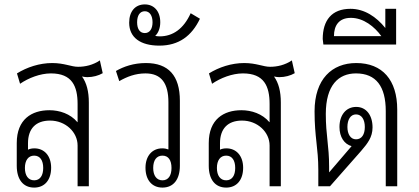

<svg xmlns="http://www.w3.org/2000/svg" viewBox="-20 -845 1899 871"><path d="M135 6C183 6 212 -29 212 -84C212 -137 182 -172 136 -172C125 -172 115 -170 107 -166V-195C107 -262 143 -298 207 -298C277 -298 332 -246 332 -185V0H383V-380C383 -430 373 -469 352 -498C361 -496 370 -495 376 -495C402 -495 427 -502 446 -513L433 -571C402 -550 367 -542 334 -542C303 -542 272 -559 217 -559C159 -559 102 -540 57 -512L71 -465C109 -491 162 -512 211 -512C307 -512 332 -454 332 -373V-291H331C299 -329 250 -345 204 -345C124 -345 56 -304 56 -196V-93C56 -31 85 6 135 6ZM135 -27C108 -27 93 -49 93 -83C93 -117 108 -139 135 -139C162 -139 176 -117 176 -83C176 -49 162 -27 135 -27Z M796 -388C796 -502 744 -559 642 -559C586 -559 541 -543 506 -523L521 -477C556 -497 594 -512 640 -512C713 -512 744 -466 744 -381V-167C736 -170 727 -172 716 -172C670 -172 640 -137 640 -84C640 -29 669 6 717 6C767 6 796 -31 796 -93ZM717 -139C744 -139 758 -118 758 -83C758 -49 744 -27 717 -27C690 -27 675 -49 675 -83C675 -118 690 -139 717 -139Z M703 -638C791 -638 850 -682 887 -760L845 -785C813 -714 764 -680 704 -680C698 -680 691 -681 684 -682C699 -696 707 -719 707 -744C707 -795 678 -825 637 -825C593 -825 566 -793 566 -742C566 -674 618 -638 703 -638ZM637 -695C614 -695 602 -714 602 -744C602 -774 614 -794 637 -794C659 -794 672 -774 672 -744C672 -714 659 -695 637 -695Z M1006 6C1054 6 1083 -29 1083 -84C1083 -137 1053 -172 1007 -172C996 -172 986 -170 978 -166V-195C978 -262 1014 -298 1078 -298C1148 -298 1203 -246 1203 -185V0H1254V-380C1254 -430 1244 -469 1223 -498C1232 -496 1241 -495 1247 -495C1273 -495 1298 -502 1317 -513L1304 -571C1273 -550 1238 -542 1205 -542C1174 -542 1143 -559 1088 -559C1030 -559 973 -540 928 -512L942 -465C980 -491 1033 -512 1082 -512C1178 -512 1203 -454 1203 -373V-291H1202C1170 -329 1121 -345 1075 -345C995 -345 927 -304 927 -196V-93C927 -31 956 6 1006 6ZM1006 -27C979 -27 964 -49 964 -83C964 -117 979 -139 1006 -139C1033 -139 1047 -117 1047 -83C1047 -49 1033 -27 1006 -27Z M1424 0H1477L1618 -160C1647 -194 1670 -222 1670 -267C1670 -323 1641 -360 1596 -360C1549 -360 1520 -322 1520 -269C1520 -223 1542 -191 1575 -182L1473 -63V-89C1473 -185 1458 -231 1458 -328C1458 -459 1516 -512 1595 -512C1686 -512 1730 -453 1730 -341V0H1782V-348C1782 -482 1715 -559 1596 -559C1486 -559 1407 -486 1407 -340C1407 -222 1424 -174 1424 -74ZM1595 -213C1570 -213 1556 -237 1556 -269C1556 -302 1570 -326 1595 -326C1621 -326 1635 -302 1635 -269C1635 -235 1621 -213 1595 -213Z M1447 -643H1777V-805H1728V-718C1687 -769 1633 -805 1570 -805C1485 -805 1444 -753 1444 -668ZM1495 -681C1495 -729 1517 -764 1572 -764C1629 -764 1679 -724 1710 -681Z"/></svg>

Font: Noto Sans Thai Looped Condensed Light
Style: Regular
Weight: 300
Width: 3
Designer: Sasikarn Vongin, Ben Mitchell
Foundry: The Fontpad Ltd
Version: Version 1.001